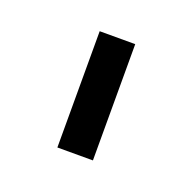

<svg xmlns="http://www.w3.org/2000/svg" viewBox="-53 -769 303 302"><g transform="rotate(20 98.5 -618.5)"><path d="M68.8 -521V-715.6H128.3V-521Z"/></g></svg>

Font: Raleway Thin
Style: Regular
Weight: 100
Designer: Matt McInerney, Pablo Impallari, Rodrigo Fuenzalida
Foundry: Matt McInerney, Pablo Impallari, Rodrigo Fuenzalida
Version: Version 4.026